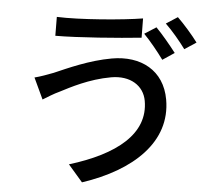

<svg xmlns="http://www.w3.org/2000/svg" viewBox="-57 -859 1114 976"><g transform="rotate(-5 500.0 -370.5)"><path d="M676 -331C676 -162 510 -73 264 -43L322 54C589 15 785 -112 785 -328C785 -477 677 -560 528 -560C412 -560 299 -530 227 -513C196 -507 158 -500 128 -498L159 -383C185 -393 218 -407 249 -415C304 -432 403 -465 516 -465C615 -465 676 -408 676 -331ZM268 -795 252 -700C366 -680 574 -660 688 -652L704 -749C602 -750 381 -770 268 -795ZM768 -698 703 -671C730 -632 763 -572 783 -531L849 -560C829 -599 793 -662 768 -698ZM881 -740 817 -713C845 -675 878 -618 899 -575L964 -603C946 -640 908 -703 881 -740Z"/></g></svg>

Font: Noto Sans CJK SC Medium
Style: Regular
Weight: 500
Designer: Ryoko NISHIZUKA 西塚涼子 (kana, bopomofo & ideographs); Paul D. Hunt (Latin, Greek & Cyrillic); Sandoll Communications 산돌커뮤니
Foundry: Adobe
Version: Version 2.004;hotconv 1.0.118;makeotfexe 2.5.65603